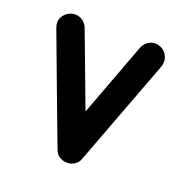

<svg xmlns="http://www.w3.org/2000/svg" viewBox="-98 -595 653 683"><g transform="rotate(20 228.0 -254.0)"><path d="M103 -235.8 179.2 -33.2C185.5 -14.2 203.1 -0.5 226.6 -0.5C242.2 -0.5 265.6 -8.3 273.4 -33.2L425.8 -438C426.8 -440.9 427.2 -443.8 427.7 -446.8C428.2 -449.7 428.2 -452.6 428.7 -455.6C428.7 -483.9 405.3 -506.8 377.4 -506.8C356 -506.8 337.4 -491.2 331.1 -473.6L226.6 -194.3L121.6 -473.6C114.3 -491.7 97.2 -506.3 74.2 -506.3C50.3 -506.3 23.4 -486.3 23.4 -457C23.4 -451.2 24.9 -444.8 27.3 -438Z"/></g></svg>

Font: LOB TGL 0-17
Style: Regular
Weight: 400
Designer: Peter Wiegel + adaptations and expanded glyphset by Studio LOB
Foundry: Peter Wiegel + adaptations and expanded glyphset by Studio LOB
Version: Version 1.003;Glyphs 3.1.2 (3151)